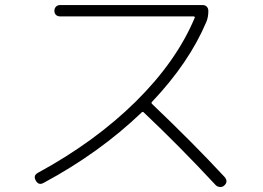

<svg xmlns="http://www.w3.org/2000/svg" viewBox="-20 -728 1040 760"><path d="M152.3 -3.9Q132.8 6.8 121.6 -13.2Q110.4 -33.2 129.9 -43.9Q356.4 -167 517.6 -326.2Q678.7 -485.4 751 -658.2Q752 -659.2 750.5 -661.1Q749 -663.1 747.1 -663.1H217.8Q208 -663.1 201.7 -668.9Q195.3 -674.8 195.3 -685.1Q195.3 -695.3 201.7 -701.7Q208 -708 217.8 -708H782.2Q792 -708 798.3 -701.7Q804.7 -695.3 804.7 -684.6Q804.7 -660.2 796.9 -641.6Q728.5 -479.5 581.1 -324.2Q578.1 -320.3 582 -316.4Q745.1 -161.1 868.2 -28.3Q884.8 -9.8 868.2 5.9Q861.3 12.7 851.1 12.2Q840.8 11.7 834 4.9Q689.5 -150.4 548.8 -283.2Q544.9 -287.1 541 -283.2Q374 -123 152.3 -3.9Z"/></svg>

Font: Rounded-L Mgen+ 1m light
Style: Regular
Weight: 200
Designer: [Source Han Sans]
Ryoko NISHIZUKA  (kana & ideographs); Paul D. Hunt (Latin, Greek & Cyrillic); Wenlong ZHANG  (bopomofo
Version: Version 1.059.20150602